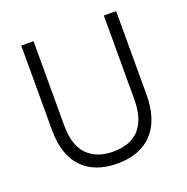

<svg xmlns="http://www.w3.org/2000/svg" viewBox="-123 -788 885 911"><g transform="rotate(-20 319.5 -333.0)"><path d="M559 -255Q559 -125 496 -58.5Q433 8 319 8Q205 8 142.5 -57Q80 -122 80 -247V-674H142V-248Q142 -147 189.5 -99.5Q237 -52 318 -52Q497 -52 497 -253V-674H559Z"/></g></svg>

Font: Hind Mysuru Light
Style: Regular
Weight: 300
Designer: Manushi Parikh, Hitesh Malaviya
Foundry: Indian Type Foundry
Version: Version 0.703;PS 1.0;hotconv 1.0.86;makeotf.lib2.5.63406